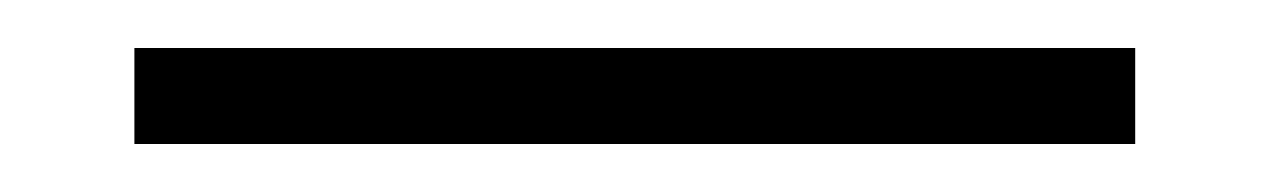

<svg xmlns="http://www.w3.org/2000/svg" viewBox="-20 26 529 80"><path d="M36 86V46H453V86Z"/></svg>

Font: Source Serif 4 60pt SemiBold
Style: Regular
Weight: 600
Version: Version 4.004;hotconv 1.0.116;makeotfexe 2.5.65601